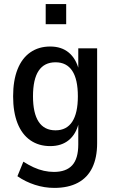

<svg xmlns="http://www.w3.org/2000/svg" viewBox="-20 -728 561 937"><path d="M245 189Q197 189 150.5 174Q104 159 65 132L94 61Q119 77 144 88.5Q169 100 194 105.5Q219 111 243 111Q303 111 332.5 78.5Q362 46 362 -23V-127H364Q351 -73 315.5 -44Q280 -15 225 -15Q169 -15 128 -43.5Q87 -72 65.5 -126.5Q44 -181 44 -258Q44 -335 65.5 -389.5Q87 -444 128 -472.5Q169 -501 225 -501Q280 -501 315.5 -471.5Q351 -442 365 -387H362V-492H454V-29Q454 41 430.5 90Q407 139 360 164Q313 189 245 189ZM251 -92Q305 -92 332.5 -134Q360 -176 360 -258Q360 -341 332.5 -382.5Q305 -424 251 -424Q196 -424 168.5 -382.5Q141 -341 141 -258Q141 -176 168.5 -134Q196 -92 251 -92ZM203 -610V-708H303V-610Z"/></svg>

Font: Nunito Sans 10pt Condensed SemiBold
Style: Regular
Weight: 600
Width: 3
Designer: Vernon Adams
Foundry: Vernon Adams
Version: Version 3.101;gftools[0.9.27]